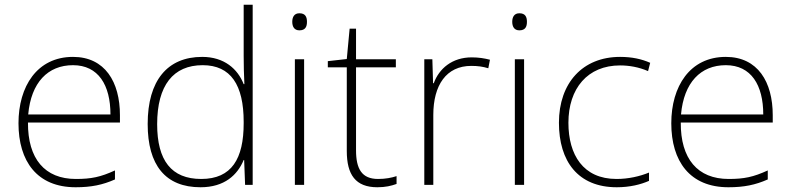

<svg xmlns="http://www.w3.org/2000/svg" viewBox="-20 -780 3339 810"><path d="M288 -540C136 -540 58 -415 58 -260C58 -100 136 10 299 10C365 10 413 0 465 -23V-61C404 -33 365 -25 300 -25C169 -25 97 -110 98 -263H486V-294C486 -434 423 -540 288 -540ZM288 -505C395 -505 446 -421 446 -297H99C111 -432 182 -505 288 -505Z M826 10C927 10 982 -42 1008 -105H1010L1014 0H1046V-760H1008V-544C1008 -506 1009 -464 1011 -425H1008C983 -489 926 -540 833 -540C686 -540 603 -440 603 -257C603 -83 678 10 826 10ZM829 -25C703 -25 643 -103 643 -256C643 -420 711 -505 835 -505C954 -505 1008 -421 1008 -266V-260C1008 -111 958 -25 829 -25Z M1243 -724C1222 -724 1213 -709 1213 -688C1213 -667 1222 -652 1243 -652C1268 -652 1275 -667 1275 -688C1275 -709 1268 -724 1243 -724ZM1263 -530H1224V0H1263Z M1575 -25C1506 -25 1482 -68 1482 -146V-496H1650V-530H1482V-659H1455L1443 -531L1363 -522V-496H1443V-143C1443 -43 1480 10 1572 10C1606 10 1631 4 1653 -4V-37C1632 -30 1606 -25 1575 -25Z M1970 -538C1887 -538 1832 -490 1810 -429H1807L1804 -530H1770V0H1808V-295C1808 -421 1863 -502 1968 -502C1996 -502 2017 -499 2040 -492L2047 -528C2024 -534 1999 -538 1970 -538Z M2171 -724C2150 -724 2141 -709 2141 -688C2141 -667 2150 -652 2171 -652C2196 -652 2203 -667 2203 -688C2203 -709 2196 -724 2171 -724ZM2191 -530H2152V0H2191Z M2582 10C2638 10 2684 -2 2718 -17V-52C2679 -36 2631 -25 2581 -25C2440 -25 2378 -127 2378 -262C2378 -407 2459 -504 2596 -504C2634 -504 2675 -497 2714 -480L2723 -515C2687 -531 2646 -540 2596 -540C2438 -540 2338 -430 2338 -262C2338 -100 2418 10 2582 10Z M3042 -540C2890 -540 2812 -415 2812 -260C2812 -100 2890 10 3053 10C3119 10 3167 0 3219 -23V-61C3158 -33 3119 -25 3054 -25C2923 -25 2851 -110 2852 -263H3240V-294C3240 -434 3177 -540 3042 -540ZM3042 -505C3149 -505 3200 -421 3200 -297H2853C2865 -432 2936 -505 3042 -505Z"/></svg>

Font: Noto Sans Georgian ExtraLight
Style: Regular
Weight: 200
Designer: Monotype Design Team, Akaki Razmadze
Foundry: Google LLC
Version: Version 2.005